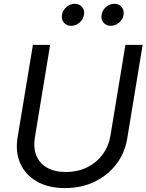

<svg xmlns="http://www.w3.org/2000/svg" viewBox="-20 -959 756 991"><path d="M315.9 11.7Q229 11.7 169.7 -22.7Q110.4 -57.1 84.5 -116.2Q58.6 -175.3 70.8 -250L149.9 -727.5H238.8L160.2 -251Q151.4 -197.8 167.2 -157.2Q183.1 -116.7 221.9 -94Q260.7 -71.3 319.3 -71.3Q381.3 -71.3 429.9 -95.5Q478.5 -119.6 509.8 -161.9Q541 -204.1 549.8 -257.3L627.4 -727.5H716.3L636.7 -244.1Q624.5 -169.4 580.3 -111.6Q536.1 -53.7 468.3 -21Q400.4 11.7 315.9 11.7ZM551.8 -825.7Q527.8 -825.7 514.2 -842.3Q500.5 -858.9 504.4 -882.3Q507.8 -906.2 527.3 -922.9Q546.9 -939.5 570.3 -939.5Q594.2 -939.5 607.9 -922.9Q621.6 -906.2 617.7 -882.3Q614.3 -858.9 594.7 -842.3Q575.2 -825.7 551.8 -825.7ZM347.2 -825.7Q323.7 -825.7 309.8 -842.3Q295.9 -858.9 299.8 -882.3Q303.7 -906.2 323.2 -922.9Q342.8 -939.5 365.7 -939.5Q389.6 -939.5 403.6 -922.9Q417.5 -906.2 413.6 -882.3Q409.7 -858.9 390.4 -842.3Q371.1 -825.7 347.2 -825.7Z"/></svg>

Font: Inter 28pt
Style: Italic
Weight: 400
Italic angle: -9.3988°
Designer: Rasmus Andersson
Foundry: rsms
Version: Version 4.001;git-66647c0bb